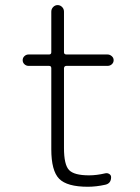

<svg xmlns="http://www.w3.org/2000/svg" viewBox="-20 -710 540 740"><path d="M89.8 -456.1Q81.1 -456.1 74.2 -462.4Q67.4 -468.8 67.4 -478Q67.4 -487.3 74.2 -493.7Q81.1 -500 89.8 -500H168.9Q177.7 -500 177.7 -508.8V-665Q177.7 -675.8 185.1 -683.1Q192.4 -690.4 202.1 -690.4Q211.9 -690.4 219.2 -683.1Q226.6 -675.8 226.6 -665V-508.8Q226.6 -500 236.3 -500H394.5Q403.3 -500 410.6 -493.7Q418 -487.3 418 -478Q418 -468.8 411.1 -462.4Q404.3 -456.1 394.5 -456.1H236.3Q227.5 -456.1 226.6 -447.3V-139.6Q226.6 -75.2 246.1 -54.7Q265.6 -34.2 323.2 -34.2Q352.5 -34.2 385.7 -42Q393.6 -43.9 400.9 -39.6Q408.2 -35.2 408.2 -27.3Q408.2 -2.9 385.7 2Q350.6 9.8 318.4 9.8Q238.3 9.8 208 -21Q177.7 -51.8 177.7 -134.8V-447.3Q177.7 -456.1 168.9 -456.1Z"/></svg>

Font: Rounded Mgen+ 1m light
Style: Regular
Weight: 200
Designer: [Source Han Sans]
Ryoko NISHIZUKA  (kana & ideographs); Paul D. Hunt (Latin, Greek & Cyrillic); Wenlong ZHANG  (bopomofo
Version: Version 1.059.20150602